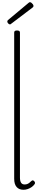

<svg xmlns="http://www.w3.org/2000/svg" viewBox="-20 -1695 342 1732"><path d="M192 17Q152 17 130 -8Q108 -33 108 -82V-1401Q108 -1411 114 -1415.5Q120 -1420 133 -1420Q147 -1420 153.5 -1415.5Q160 -1411 160 -1401V-94Q160 -63 170 -47Q180 -31 202 -31Q213 -31 223 -34Q233 -37 243 -44.5Q253 -52 263 -62Q269 -68 275.5 -68Q282 -68 289 -60Q294 -55 295.5 -48.5Q297 -42 293 -35Q282 -19 265.5 -7.5Q249 4 230 10.5Q211 17 192 17ZM70 -1475Q62 -1475 54 -1483.5Q46 -1492 46 -1500Q46 -1503 46.5 -1506Q47 -1509 51 -1513L234 -1666Q239 -1670 242 -1672.5Q245 -1675 251 -1675Q257 -1675 264 -1669.5Q271 -1664 276.5 -1656.5Q282 -1649 282 -1642Q282 -1637 280.5 -1634Q279 -1631 274 -1627L84 -1483Q79 -1480 76.5 -1477.5Q74 -1475 70 -1475Z"/></svg>

Font: Playwrite BE WAL ExtraLight
Style: Regular
Weight: 250
Version: Version 1.002